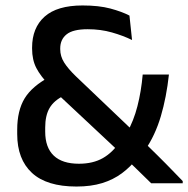

<svg xmlns="http://www.w3.org/2000/svg" viewBox="-20 -671 689 703"><path d="M533.5 0Q525.5 -8 510 -23Q494.5 -38 477 -55.2Q459.5 -72.5 444.2 -87Q429 -101.5 422 -108.5L409.5 -122L176 -340.5L161.5 -358Q128.5 -392 113 -422Q97.5 -452 97.5 -493V-496.5Q97.5 -569 143.2 -610Q189 -651 282.5 -651Q342 -651 384 -639.8Q426 -628.5 454 -614L463.5 -524.5Q431 -540.5 389.8 -552.2Q348.5 -564 301 -564Q247 -564 223.8 -545.2Q200.5 -526.5 200.5 -493.5V-491Q200.5 -465 214.8 -442.2Q229 -419.5 258 -391.5L471 -188.5L495 -162.5Q510 -148 525.2 -133Q540.5 -118 556 -102.8Q571.5 -87.5 587 -71.8Q602.5 -56 618 -40Q633.5 -24 649 -8V0ZM260 12Q151 12 97 -38Q43 -88 43 -180V-196Q43 -266 70.2 -310.8Q97.5 -355.5 162.5 -390L214.5 -321Q178 -303.5 161.8 -276Q145.5 -248.5 145.5 -204V-189Q145.5 -131 176.8 -101.2Q208 -71.5 269 -71.5Q320.5 -71.5 356.8 -92.2Q393 -113 418.5 -152L444.5 -184.5Q469.5 -228.5 483.2 -282.2Q497 -336 502.5 -398H598.5Q589.5 -315 568.8 -245Q548 -175 511 -121.5L484 -93.5Q458 -60 426.2 -36.5Q394.5 -13 353.8 -0.5Q313 12 260 12Z"/></svg>

Font: Anek Odia Medium
Style: Regular
Weight: 500
Designer: Yesha Goshar & Mahesh Sahu (Odia), Yesha Goshar (Latin)
Foundry: Ek Type
Version: Version 1.003